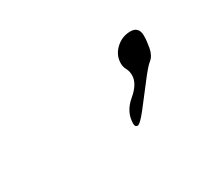

<svg xmlns="http://www.w3.org/2000/svg" viewBox="-40 -432 215 198"><g transform="rotate(-30 67.0 -333.0)"><path d="M82 -289Q79 -289 79 -293Q79 -307 91 -317Q103 -327 103 -337Q103 -342 101 -345.5Q99 -349 99 -353Q99 -363 106.5 -370Q114 -377 124 -377Q134 -377 134 -366Q134 -360 132.5 -352Q131 -344 126 -340Q122 -337 112.5 -324.5Q103 -312 94 -300.5Q85 -289 82 -289Z"/></g></svg>

Font: Qwitcher Grypen
Style: Regular
Weight: 400
Designer: Robert E. Leuschke
Foundry: Robert E. Leuschke
Version: Version 1.100; ttfautohint (v1.8.3)